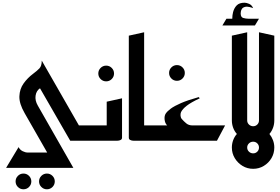

<svg xmlns="http://www.w3.org/2000/svg" viewBox="-20 -1038 2068 1416"><path d="M326 358Q302 358 285 341Q268 324 268 300Q268 276 285 259Q302 242 326 242Q350 242 367 259Q384 276 384 300Q384 324 367 341Q350 358 326 358ZM153 358Q129 358 112 341Q95 324 95 300Q95 276 112 259Q129 242 153 242Q177 242 194 259Q211 276 211 300Q211 324 194 341Q177 358 153 358Z M25 200 117 47Q127 67 147 77Q167 87 185 87H328L162 -203Q121 -274 123 -328Q125 -382 154 -422.5Q183 -463 223 -493Q254 -516 271 -534Q288 -552 288 -591L562 -113H700V0H498L275 -387Q248 -369 242.5 -333Q237 -297 259 -259L521 200Z M763 -438Q739 -438 722 -455Q705 -472 705 -496Q705 -520 722 -537Q739 -554 763 -554Q787 -554 804 -537Q821 -520 821 -496Q821 -472 804 -455Q787 -438 763 -438Z M660 0V-113H767V-288L880 -313V-23Q880 -11 870 -6Q860 -1 850 -0.5Q840 0 840 0Z M970 0Q970 0 960 -0.5Q950 -1 940 -6Q930 -11 930 -23V-775L1043 -800V-113H1150V0Z M1285 -442Q1261 -442 1244 -459Q1227 -476 1227 -500Q1227 -524 1244 -541Q1261 -558 1285 -558Q1309 -558 1326 -541Q1343 -524 1343 -500Q1343 -476 1326 -459Q1309 -442 1285 -442Z M1103 0V-113H1213Q1197 -128 1194 -155.5Q1191 -183 1202 -200Q1213 -217 1239 -236.5Q1265 -256 1314.5 -277.5Q1364 -299 1446 -322L1453 -313Q1389 -283 1357.5 -258.5Q1326 -234 1315 -211Q1310 -199 1311.5 -183.5Q1313 -168 1322 -159Q1336 -143 1354 -128Q1372 -113 1400 -113H1640L1580 0Z M1620 -850 1650 -900H1693Q1693 -926 1699 -949Q1707 -979 1726 -998.5Q1745 -1018 1784 -1018Q1798 -1018 1817.5 -1009.5Q1837 -1001 1847 -978Q1841 -981 1821 -986Q1801 -991 1787 -987Q1771 -983 1764.5 -973Q1758 -963 1756.5 -953.5Q1755 -944 1755 -940Q1755 -939 1755 -939Q1755 -911 1774 -905.5Q1793 -900 1811 -900H1890L1860 -850Z M1803 -93 1690 -150V-775L1803 -800Z M1847 207Q1804 207 1768.5 185.5Q1733 164 1711.5 128.5Q1690 93 1690 50Q1690 22 1699.5 -4Q1709 -30 1727 -50Q1709 -70 1699.5 -96Q1690 -122 1690 -150H1803Q1803 -132 1816 -119.5Q1829 -107 1847 -107Q1865 -107 1877.5 -119.5Q1890 -132 1890 -150V-800L2003 -775V-150Q2003 -121 1993.5 -95.5Q1984 -70 1967 -50Q1984 -29 1993.5 -3.5Q2003 22 2003 50Q2003 93 1982 128.5Q1961 164 1925.5 185.5Q1890 207 1847 207ZM1847 93Q1865 93 1877.5 80.5Q1890 68 1890 50Q1890 32 1877.5 19.5Q1865 7 1847 7Q1829 7 1816 19.5Q1803 32 1803 50Q1803 68 1816 80.5Q1829 93 1847 93Z"/></svg>

Font: Reem Kufi Medium
Style: Regular
Weight: 500
Designer: Khaled Hosny
Version: Version 1.001